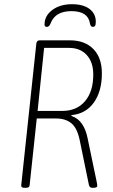

<svg xmlns="http://www.w3.org/2000/svg" viewBox="-20 -892 540 914"><path d="M96 2Q80 2 81 -10L153 -685Q155 -700 169 -700H313Q384 -700 424.5 -658.5Q465 -617 465 -543Q465 -457 426.5 -403.5Q388 -350 320 -344V-340Q351 -330 370 -302.5Q389 -275 397 -234L440 -28Q443 -13 443 -7Q442 2 426 2H419Q406 2 403 -13L360 -222Q348 -282 320 -305Q292 -328 247 -328H155L121 -10Q120 2 104 2ZM159 -364H277Q345 -364 384.5 -410Q424 -456 424 -537Q424 -596 393 -630Q362 -664 309 -664H190ZM203 -764Q192 -764 192 -775Q192 -817 229 -844.5Q266 -872 323 -872Q376 -872 406 -849.5Q436 -827 436 -789Q436 -774 432.5 -769Q429 -764 422 -764Q411 -764 408 -781Q399 -839 320 -839Q243 -839 221 -781Q217 -771 212.5 -767.5Q208 -764 203 -764Z"/></svg>

Font: Asap Condensed Condensed Thin
Style: Italic
Weight: 100
Width: 3
Italic angle: -6°
Designer: Pablo Cosgaya
Foundry: Omnibus-Type
Version: Version 3.001; ttfautohint (v1.8.4.7-5d5b)